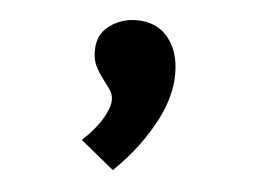

<svg xmlns="http://www.w3.org/2000/svg" viewBox="-35 -193 569 407"><g transform="rotate(5 250.0 10.5)"><path d="M218 171 147 113Q175 87 189 63Q203 39 203 23Q203 11 196 1Q189 -9 180.5 -20Q172 -31 165 -44.5Q158 -58 158 -78Q158 -113 183.5 -131.5Q209 -150 241 -150Q284 -150 308 -120.5Q332 -91 332 -44Q332 -19 325 6.5Q318 32 304 58.5Q290 85 269 113.5Q248 142 218 171Z"/></g></svg>

Font: Inconsolata ExtraBold
Style: Regular
Weight: 800
Designer: Raph Levien, Cyreal, Brenton Simpson
Foundry: Raph Levien, Cyreal, Google
Version: Version 3.001